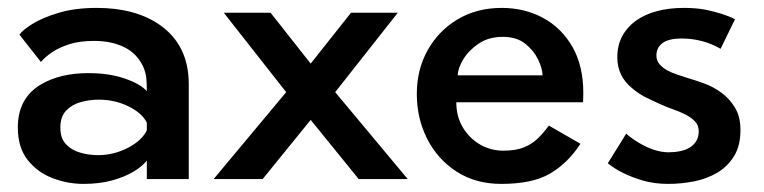

<svg xmlns="http://www.w3.org/2000/svg" viewBox="-20 -442 1886 474"><path d="M186 12Q147 12 109.8 -2.2Q72.5 -16.5 48.2 -47.2Q24 -78 24 -127.5Q24 -199.5 81 -233.5Q128.5 -261.5 198 -261.5Q249 -261.5 287.8 -248.2Q326.5 -235 342.5 -217Q342.5 -237 341 -250.5Q339.5 -264 333 -278.5Q318 -310 286.8 -325.5Q255.5 -341 212.5 -341Q176.5 -341 151 -332.8Q125.5 -324.5 108.2 -312.8Q91 -301 81 -289L28 -356.5Q35.5 -367.5 59.8 -382.8Q84 -398 124.2 -410.2Q164.5 -422.5 219 -422.5Q314 -422.5 374.5 -380.5Q446 -330.5 446 -234.5V0H342.5V-45.5Q331 -31 309.2 -18Q287.5 -5 256.5 3.5Q225.5 12 186 12ZM222 -59Q261 -59 296 -77.2Q331 -95.5 342.5 -120.5V-139Q331 -163 297 -179.5Q263 -196 224 -196Q202 -196 180.2 -190.2Q158.5 -184.5 143.8 -169.5Q129 -154.5 129 -127Q129 -100.5 143 -85.8Q157 -71 178.5 -65Q200 -59 222 -59Z M986.5 0H865.5L747 -146L628.5 0H507.5L686.5 -214.5L532.5 -410.5H648L747 -285L846.5 -410.5H962L807.5 -214.5Z M1217.5 12Q1154 12 1107 -18.5Q1060 -49 1034.5 -99.5Q1009 -150 1009 -210Q1009 -270.5 1036 -318.5Q1063 -366.5 1110.2 -394.5Q1157.5 -422.5 1218.5 -422.5Q1275.5 -422.5 1321.2 -397.5Q1367 -372.5 1393.5 -325.8Q1420 -279 1420 -213Q1420 -201 1419.5 -189.5H1106.5Q1106.5 -154 1122.8 -127.2Q1139 -100.5 1165.2 -85.2Q1191.5 -70 1222.5 -70Q1254 -70 1274.2 -78.5Q1294.5 -87 1308.8 -101.2Q1323 -115.5 1335 -132L1413 -87Q1381.5 -39 1338 -13.5Q1294.5 12 1217.5 12ZM1319.5 -256Q1319 -273 1308.5 -295Q1298 -317 1276.8 -334Q1255.5 -351 1221.5 -351Q1186.5 -351 1162 -334.5Q1137.5 -318 1124 -296Q1110.5 -274 1110 -256Z M1629.5 12Q1596 12 1568 4Q1513.5 -12 1480.5 -39L1526 -112Q1541 -99 1558 -89Q1597 -66 1631 -66Q1645.5 -66 1659 -68.8Q1672.5 -71.5 1682.8 -77.8Q1693 -84 1699 -94Q1705 -104 1705 -118Q1705 -132.5 1695.8 -142.2Q1686.5 -152 1672.2 -159.2Q1658 -166.5 1641.5 -172.2Q1625 -178 1610 -184.8Q1595 -191.5 1576.5 -200.5Q1558 -209.5 1542 -223Q1504 -253 1504 -300.5Q1504 -330 1516 -352.5Q1528 -375 1549.8 -390.8Q1571.5 -406.5 1601.8 -414.5Q1632 -422.5 1668 -422.5Q1696.5 -422.5 1719.5 -418.5Q1766.5 -409 1794.5 -394.5L1759 -321.5Q1716 -346.5 1663.5 -347Q1633 -347 1617.5 -337Q1600.5 -325.5 1600.5 -305Q1600.5 -292.5 1608.2 -283.5Q1616 -274.5 1627.5 -268.2Q1639 -262 1653 -257.5L1679 -249Q1696.5 -244 1719 -235.8Q1741.5 -227.5 1761.2 -213Q1781 -198.5 1794.5 -176.2Q1808 -154 1808 -121Q1808 -82 1792 -56.2Q1776 -30.5 1750.5 -15.5Q1725 -0.5 1693.5 5.8Q1662 12 1629.5 12Z"/></svg>

Font: Lucymar Sans Medium
Style: Regular
Weight: 500
Foundry: The League of Moveable Type (original font) / Main changes by Cristiano Sobral with portions from Mirco Monsees
Version: Version 2.001;August 30, 2020;FontCreator 13.0.0.2681 64-bit